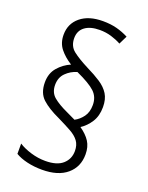

<svg xmlns="http://www.w3.org/2000/svg" viewBox="-139 -833 679 879"><g transform="rotate(20 200.0 -393.5)"><path d="M53 -407Q53 -451 78 -480Q103 -509 138 -524Q103 -546 81 -573.5Q59 -601 59 -641Q59 -695 99 -728Q139 -761 208 -761Q246 -761 276 -753Q306 -745 333 -731L313 -690Q291 -702 264.5 -710Q238 -718 208 -718Q162 -718 136 -698.5Q110 -679 110 -643Q110 -604 137.5 -582.5Q165 -561 214 -536Q253 -517 282 -498Q311 -479 326.5 -454Q342 -429 342 -391Q342 -348 323 -318Q304 -288 276 -270Q308 -248 324.5 -222.5Q341 -197 341 -160Q341 -99 298 -62.5Q255 -26 177 -26Q138 -26 104 -34Q70 -42 47 -56V-106Q72 -90 107 -79.5Q142 -69 177 -69Q234 -69 262 -94Q290 -119 290 -158Q290 -187 276 -206Q262 -225 235 -240Q208 -255 169 -274Q114 -299 83.5 -327Q53 -355 53 -407ZM101 -412Q101 -375 126 -354Q151 -333 195 -313L239 -292Q262 -304 278.5 -326.5Q295 -349 295 -384Q295 -423 269 -447.5Q243 -472 177 -502Q146 -493 123.5 -470.5Q101 -448 101 -412Z"/></g></svg>

Font: Noto Sans Gurmukhi Condensed Light
Style: Regular
Weight: 300
Width: 3
Designer: Jelle Bosma - Monotype Design Team
Foundry: Monotype Imaging Inc.
Version: Version 2.004; ttfautohint (v1.8.4.7-5d5b)